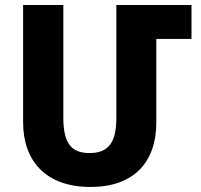

<svg xmlns="http://www.w3.org/2000/svg" viewBox="-20 -734 799 764"><path d="M340 10C511 10 602 -87 602 -247V-579H742V-714H443V-265C443 -161 407 -125 336 -125C263 -125 232 -165 232 -266V-714H72V-247C72 -94 162 10 340 10Z"/></svg>

Font: Noto Sans Armenian SemiCondensed Extra
Style: Regular
Weight: 800
Width: 4
Designer: Monotype Design Team
Foundry: Monotype Imaging Inc.
Version: Version 1.901